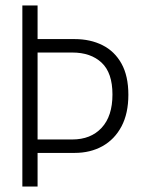

<svg xmlns="http://www.w3.org/2000/svg" viewBox="-20 -680 536 700"><path d="M61.5 -660H117V-537.5H252Q309.5 -537.5 353.8 -515.2Q398 -493 423 -448Q448 -403 448 -334.5Q448 -266.5 423 -219.2Q398 -172 353.8 -147.2Q309.5 -122.5 252 -122.5H117V0H61.5ZM117 -171.5H243.5Q311 -171.5 350.5 -214Q390 -256.5 390 -335.5Q390 -414.5 350.5 -451.5Q311 -488.5 243.5 -488.5H117Z"/></svg>

Font: League Spartan Thin Light
Style: Regular
Weight: 300
Version: Version 2.002